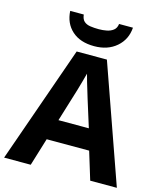

<svg xmlns="http://www.w3.org/2000/svg" viewBox="-134 -1037 959 1135"><g transform="rotate(15 345.0 -469.5)"><path d="M527 0 475 -170H215L163 0H0L252 -717H437L690 0ZM387 -463Q382 -480 374 -506Q366 -532 358 -559Q350 -586 345 -606Q340 -586 331.5 -556.5Q323 -527 315.5 -500.5Q308 -474 304 -463L253 -297H439ZM537 -939Q532 -866 479 -820Q426 -774 343 -774Q257 -774 207 -819Q157 -864 153 -939H236Q239 -911 253.5 -898Q268 -885 292 -881.5Q316 -878 344 -878Q368 -878 391.5 -882.5Q415 -887 432 -900Q449 -913 452 -939Z"/></g></svg>

Font: Noto Sans Nag Mundari
Style: Bold
Weight: 700
Version: Version 1.000